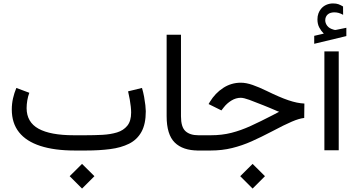

<svg xmlns="http://www.w3.org/2000/svg" viewBox="-20 -867 2043 1106"><path d="M381.3 147.9 452.6 219.2 523.9 147.9 452.6 77.1ZM476.1 0Q551.3 0 614.3 -8.1Q677.2 -16.1 723.4 -39.1Q769.5 -62 794.7 -107.2Q819.8 -152.3 819.8 -226.1Q819.8 -238.3 817.4 -260.7Q814.9 -283.2 810.1 -309.6Q805.2 -335.9 797.9 -360.4L717.8 -340.8Q723.6 -315.9 727.5 -293.7Q731.4 -271.5 733.4 -252.4Q735.4 -233.4 735.4 -218.8Q735.4 -169.9 713.4 -142.8Q691.4 -115.7 654.1 -104.2Q616.7 -92.8 569.8 -90.3Q522.9 -87.9 472.7 -87.9H405.3Q270.5 -87.9 202.1 -125.5Q133.8 -163.1 133.3 -243.7Q133.3 -265.1 137.2 -288.6Q141.1 -312 148.9 -332.5L74.2 -360.4Q62 -331.5 54.9 -300.3Q47.9 -269 47.9 -236.3Q47.9 -157.7 89.6 -105.2Q131.3 -52.7 212.4 -26.4Q293.5 0 410.2 0Z M1134.8 0V-87.9H1122.6Q1074.2 -87.9 1048.3 -111.6Q1022.5 -135.3 1022.5 -197.3V-667H939.9V-197.8Q939.9 -91.8 986.6 -45.9Q1033.2 0 1122.6 0Z M1363.8 147.9 1435.1 219.2 1506.3 147.9 1435.1 77.1ZM1115.2 0H1193.4Q1259.3 0 1316.9 -14.2Q1374.5 -28.3 1430.2 -53.2Q1485.8 -78.1 1545.4 -109.4Q1583 -129.4 1611.3 -143.3Q1639.6 -157.2 1661.4 -166.5Q1683.1 -175.8 1700.4 -180.9Q1717.8 -186 1732.4 -187.5L1733.4 -270.5Q1712.4 -271.5 1689.7 -276.1Q1667 -280.8 1641.1 -289.6Q1615.2 -298.3 1584.2 -311.8Q1553.2 -325.2 1515.1 -343.8Q1472.2 -364.7 1435.1 -377.7Q1397.9 -390.6 1367.2 -390.6Q1312 -390.6 1265.9 -360.6Q1219.7 -330.6 1189 -280.3L1181.6 -267.6L1255.4 -231L1268.6 -248Q1286.6 -271.5 1312.7 -287.6Q1338.9 -303.7 1366.7 -303.7Q1383.8 -303.7 1416 -292Q1448.2 -280.3 1497.6 -260.3Q1521 -251 1536.1 -244.6Q1551.3 -238.3 1560.8 -234.1Q1570.3 -230 1576.4 -227.3Q1582.5 -224.6 1587.9 -223.1L1549.8 -203.1Q1481 -167.5 1424.3 -141.6Q1367.7 -115.7 1313 -101.8Q1258.3 -87.9 1194.8 -87.9H1115.2Z M1845.2 -673.3 1790 -660.6V-614.7L1975.1 -659.2V-707L1915.5 -694.8Q1913.6 -694.3 1910.6 -694.3Q1907.2 -694.3 1904.8 -695.3Q1902.3 -696.3 1899.9 -696.8Q1876 -703.6 1865 -718.3Q1854 -732.9 1853.5 -749Q1853.5 -761.2 1857.4 -769.5Q1861.3 -777.8 1867.2 -783.2Q1875 -790.5 1885.5 -793.2Q1896 -795.9 1904.8 -795.9Q1918.9 -795.9 1930.4 -792.7Q1941.9 -789.6 1956.5 -781.7L1956.1 -829.6Q1942.4 -837.9 1930.2 -842.5Q1918 -847.2 1897.9 -847.2Q1878.4 -847.2 1860.1 -839.4Q1841.8 -831.5 1829.1 -815.9Q1819.8 -804.7 1814.2 -789.6Q1808.6 -774.4 1808.6 -755.4Q1808.6 -728.5 1819.1 -708.7Q1829.6 -689 1845.2 -673.3ZM1848.6 -570.8V-1.4H1931.2V-570.8Z"/></svg>

Font: Vazir Variable Regular
Style: Regular
Weight: 400
Designer: Saber Rastikerdar
Foundry: Saber Rastikerdar
Version: Version 30.1.0